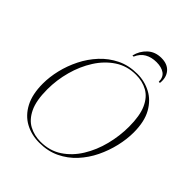

<svg xmlns="http://www.w3.org/2000/svg" viewBox="-248 -1043 1196 1196"><g transform="rotate(45 350.0 -445.0)"><path d="M306 11Q237 11 181.5 -19Q126 -49 93.5 -110.5Q61 -172 61 -266Q61 -324 76 -387Q91 -450 121 -510Q151 -570 196 -618.5Q241 -667 300.5 -696Q360 -725 435 -725Q499 -725 554 -696Q609 -667 643 -606.5Q677 -546 677 -450Q677 -391 662 -327Q647 -263 618 -203Q589 -143 544.5 -94.5Q500 -46 440.5 -17.5Q381 11 306 11ZM307 1Q387 1 447.5 -39Q508 -79 549 -145.5Q590 -212 610.5 -293Q631 -374 631 -455Q631 -551 605.5 -608Q580 -665 535 -690Q490 -715 433 -715Q355 -715 294.5 -675Q234 -635 192 -569Q150 -503 128 -422.5Q106 -342 106 -260Q106 -161 133.5 -104Q161 -47 206.5 -23Q252 1 307 1ZM332 -784Q344 -834 380 -867.5Q416 -901 471 -901Q525 -901 552.5 -868.5Q580 -836 574 -784H564Q564 -824 538 -842.5Q512 -861 468 -861Q424 -861 391.5 -842.5Q359 -824 342 -784Z"/></g></svg>

Font: Noto Serif Display ExtraLight
Style: Italic
Weight: 200
Italic angle: -12°
Designer: Monotype Design Team
Foundry: Monotype Imaging Inc.
Version: Version 2.009